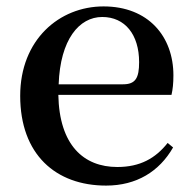

<svg xmlns="http://www.w3.org/2000/svg" viewBox="-20 -563 602 599"><path d="M311 16C406 16 477 -28 520 -103L503 -117C465 -69 417 -42 346 -42C241 -42 165 -110 162 -267H515C519 -284 521 -303 521 -328C521 -449 443 -543 303 -543C165 -543 43 -439 43 -264C43 -81 154 16 311 16ZM163 -300C168 -440 227 -510 299 -510C370 -510 414 -455 414 -369C414 -320 403 -300 364 -300Z"/></svg>

Font: GenKiMin2 TW SB
Style: Regular
Weight: 600
Version: Version 2.100;PS 2.1;hotconv 16.6.51;makeotf.lib2.5.65220 DE